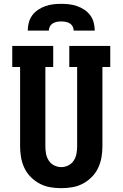

<svg xmlns="http://www.w3.org/2000/svg" viewBox="-20 -975 640 1003"><path d="M300 8Q271 8 242 3Q213 -2 187.5 -15.5Q162 -29 141 -50Q120 -71 107.5 -97.5Q95 -124 90 -152.5Q85 -181 85 -210V-625H44V-735H258V-625H217V-210Q217 -191 220.5 -172Q224 -153 234.5 -136.5Q245 -120 263 -111Q281 -102 300 -102Q319 -102 337 -111Q355 -120 365.5 -136.5Q376 -153 379.5 -172Q383 -191 383 -210V-625H342V-735H556V-625H515V-210Q515 -181 510 -152.5Q505 -124 492.5 -97.5Q480 -71 459 -50Q438 -29 412.5 -15.5Q387 -2 358 3Q329 8 300 8ZM125 -815Q125 -836 130.5 -857Q136 -878 148.5 -895Q161 -912 179 -924Q197 -936 217 -943Q237 -950 258 -952.5Q279 -955 300 -955Q321 -955 342 -952.5Q363 -950 383 -943Q403 -936 421 -924Q439 -912 451.5 -895Q464 -878 469.5 -857Q475 -836 475 -815H365Q365 -826 359.5 -836.5Q354 -847 344 -853Q334 -859 322.5 -861Q311 -863 300 -863Q289 -863 277.5 -861Q266 -859 256 -853Q246 -847 240.5 -836.5Q235 -826 235 -815Z"/></svg>

Font: Iosevka Slab XBdEx
Style: Regular
Weight: 800
Width: 7
Monospace: yes
Designer: Belleve Invis
Foundry: Belleve Invis
Version: Version 11.1.0; ttfautohint (v1.8.3)